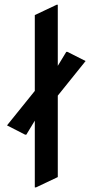

<svg xmlns="http://www.w3.org/2000/svg" viewBox="-20 -777 394 816"><path d="M127.9 19.5V-264.2L91.8 -204.6H86.9L9.8 -244.1L127.9 -390.6V-712.9L220.7 -756.8H225.6V-497.1L261.7 -556.6H266.6L343.8 -517.6L225.6 -370.6V-24.4L132.8 19.5Z"/></svg>

Font: Nova Round
Style: Book
Weight: 400
Version: Version 2.000